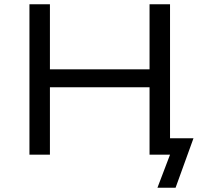

<svg xmlns="http://www.w3.org/2000/svg" viewBox="-20 -725 950 900"><path d="M718 155 777 0H682V-77H887L803 155ZM118 0V-705H214V-400H681V-705H777V0H681V-316H214V0Z"/></svg>

Font: Nunito Sans 7pt SemiExpanded
Style: Regular
Weight: 400
Width: 6
Designer: Vernon Adams
Foundry: Vernon Adams
Version: Version 3.101;gftools[0.9.27]